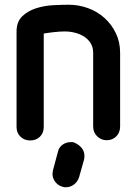

<svg xmlns="http://www.w3.org/2000/svg" viewBox="-20 -583 579 812"><path d="M225 59Q229 40 244.5 29Q260 18 279 18H289Q311 26 324 41Q337 56 337 75V80Q337 82 336.5 85Q336 88 336 90L314 168Q307 187 292 198Q277 209 257 209Q250 209 245 207Q226 202 214 186.5Q202 171 202 152Q202 147 203 144Q203 142 203.5 140Q204 138 204 137ZM165 -46Q165 -21 149 -5Q133 11 108 11Q83 11 66.5 -5Q50 -21 50 -46V-449Q50 -491 74 -514Q98 -537 132.5 -548Q167 -559 205 -561Q243 -563 270 -563Q313 -563 352.5 -548.5Q392 -534 422 -507Q452 -480 470 -442.5Q488 -405 488 -360V-48Q488 -23 472 -6.5Q456 10 431 10Q408 10 391 -6.5Q374 -23 374 -48V-360Q374 -383 363.5 -400Q353 -417 336 -428Q319 -439 297.5 -444.5Q276 -450 254 -450Q233 -450 207 -447Q181 -444 165 -441Z"/></svg>

Font: VDS
Style: Bold
Weight: 700
Designer: artmaker
Foundry: artmaker
Version: Version 1.000 2009 initial release